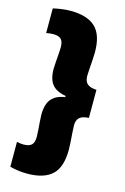

<svg xmlns="http://www.w3.org/2000/svg" viewBox="-123 -734 598 921"><g transform="rotate(15 176.0 -274.0)"><path d="M23 -667.5Q42 -672 64.2 -675.2Q86.5 -678.5 109 -678.5Q192 -678.5 232.5 -640.8Q273 -603 273 -516.5Q273 -502.5 271.5 -479.2Q270 -456 268.2 -433.5Q266.5 -411 266.5 -398.5Q266.5 -381 272.5 -369.2Q278.5 -357.5 291.8 -351.5Q305 -345.5 326.5 -344.5V-205Q305 -204 291.8 -198Q278.5 -192 272.5 -180.5Q266.5 -169 266.5 -151.5Q266.5 -139.5 268.2 -116.8Q270 -94 271.5 -70.8Q273 -47.5 273 -33Q273 54.5 232.5 92.2Q192 130 109 130Q86.5 130 64.5 127Q42.5 124 23 119V-4.5Q30 -3 38.2 -1.8Q46.5 -0.5 56 -0.5Q84.5 -0.5 96.5 -12.8Q108.5 -25 108.5 -52.5Q108.5 -64 107 -84.8Q105.5 -105.5 103.8 -127Q102 -148.5 102 -161Q102 -192.5 110.5 -215.8Q119 -239 140 -253.8Q161 -268.5 198 -273L191 -269.5V-278Q157.5 -283.5 138 -297.8Q118.5 -312 110.2 -335Q102 -358 102 -388.5Q102 -401.5 103.8 -422.8Q105.5 -444 107 -465Q108.5 -486 108.5 -497Q108.5 -524.5 97 -536.8Q85.5 -549 58 -549Q48 -549 39 -547.8Q30 -546.5 23 -545Z"/></g></svg>

Font: Anek Odia ExtraBold
Style: Regular
Weight: 800
Designer: Yesha Goshar & Mahesh Sahu (Odia), Yesha Goshar (Latin)
Foundry: Ek Type
Version: Version 1.003